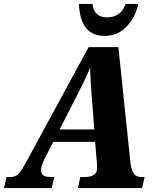

<svg xmlns="http://www.w3.org/2000/svg" viewBox="-62 -953 787 973"><path d="M671 -56 658 0H333L345 -56H366Q430 -56 430 -100L429 -127L420 -234H208L164 -148Q146 -111 146 -91Q146 -72 158 -64Q170 -56 196 -56H213L200 0H-42L-29 -56H-9Q15 -56 30.5 -71Q46 -86 72 -134L387 -714H538L598 -138Q601 -100 613.5 -78Q626 -56 652 -56ZM416 -297 403 -464 400 -502Q395 -569 395 -611Q382 -578 366.5 -546Q351 -514 330 -473L240 -297ZM338 -933H407Q410 -899 429 -882Q448 -865 480 -865Q550 -865 575 -933H639Q625 -867 580.5 -819Q536 -771 467 -771Q345 -771 338 -933Z"/></svg>

Font: Noto Serif NarrowExtraBold
Style: Italic
Weight: 800
Width: 4
Italic angle: -12°
Designer: Monotype Design Team
Foundry: Monotype Imaging Inc.
Version: Version 1.001